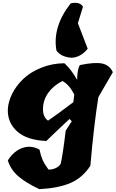

<svg xmlns="http://www.w3.org/2000/svg" viewBox="-20 -1007 814 1351"><path d="M485 -154 469 -170Q336 -45 306 -15Q168 -21 100.5 -82.5Q33 -144 35 -235Q37 -290 65.5 -347Q94 -404 143.5 -451.5Q193 -499 269 -530Q345 -561 433 -562Q478 -523 523 -445Q523 -517 542 -549Q647 -571 699 -560Q751 -549 774 -499L672 -323Q640 -122 616 159Q561 244 476 280.5Q391 317 257 324Q163 280 109.5 234Q56 188 35 122Q78 54 139.5 33.5Q201 13 258 46Q267 89 279.5 117.5Q292 146 321 186Q348 187 372.5 175.5Q397 164 407 146Q424 70 442 -87ZM503 -344 502 -343Q467 -412 419 -437Q355 -404 319.5 -354Q284 -304 282.5 -244Q281 -184 318 -158Q380 -200 496 -288ZM528 -844 597 -664Q568 -628 533.5 -612.5Q499 -597 469 -602Q405 -611 377 -652Q348 -818 477 -983Q540 -998 564 -960Z"/></svg>

Font: Tillana ExtraBold
Style: Regular
Weight: 800
Designer: Lipi Raval (Devanagari, Latin), Jonny Pinhorn (Latin)
Foundry: Indian Type Foundry
Version: Version 2.003;PS 1.0;hotconv 1.0.79;makeotf.lib2.5.61930; tt